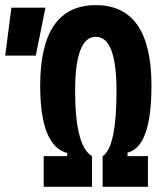

<svg xmlns="http://www.w3.org/2000/svg" viewBox="-29 -723 635 743"><path d="M231 -89.8V-130.9Q126.5 -158.2 126.5 -391.6Q126.5 -703.1 341.8 -703.1Q557.1 -703.1 557.1 -391.6Q557.1 -154.3 464.4 -132.3V-93.8L368.2 -118.7Q421.9 -153.4 421.9 -371.1Q421.9 -580.6 341.8 -580.6Q261.7 -580.6 261.7 -371.1Q261.7 -157.4 327.1 -118.7ZM140.1 0V-118.7H327.1V0ZM368.2 0V-118.7H543.5V0ZM-8.8 -507.8 15.1 -693.4H147L109.4 -507.8Z"/></svg>

Font: Cascadia Mono PL
Style: Regular
Weight: 400
Monospace: yes
Designer: Aaron Bell
Foundry: Saja Typeworks
Version: Version 2102.003